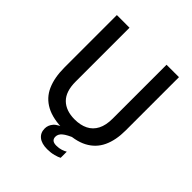

<svg xmlns="http://www.w3.org/2000/svg" viewBox="-239 -871 1186 1186"><g transform="rotate(45 353.5 -278.0)"><path d="M373 167.5Q324 167.5 297.8 146.2Q271.5 125 271.5 87.5Q271.5 58.5 292 34.8Q312.5 11 372 -8L448.5 -3Q397.5 17.5 375.8 35.5Q354 53.5 354 77Q354 94 364.5 103Q375 112 397.5 112Q421 112 439.5 105.8Q458 99.5 469.5 92.5V146Q456.5 153.5 430.2 160.5Q404 167.5 373 167.5ZM362.5 10Q265.5 10 205.8 -22Q146 -54 118.8 -115.5Q91.5 -177 91.5 -265.5V-723H202V-252Q202 -166 244.2 -124.2Q286.5 -82.5 362.5 -82.5Q413 -82.5 449.8 -100.8Q486.5 -119 506 -156.8Q525.5 -194.5 525.5 -252V-723H634V-257Q634 -172.5 606 -112.8Q578 -53 518.2 -21.5Q458.5 10 362.5 10Z"/></g></svg>

Font: Public Sans Thin Medium
Style: Regular
Weight: 500
Version: Version 2.001